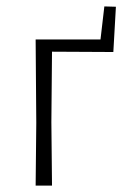

<svg xmlns="http://www.w3.org/2000/svg" viewBox="-20 -578 381 598"><path d="M142 -417 140 -198 142 0H91L93 -195L91 -455H293L305 -558L341 -557L333 -416Z"/></svg>

Font: t
Style: Regular
Weight: 300
Designer: Juan Pablo del Peral
Foundry: Huerta Tipografica
Version: Version 2.004; ttfautohint (v1.8.1)